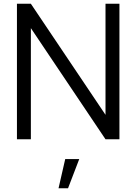

<svg xmlns="http://www.w3.org/2000/svg" viewBox="-20 -740 724 1020"><path d="M70 0H144V-590.5L540.5 0H614.5V-720H540.5V-130L144 -720H70ZM326.5 105 291 260H341.5L401 105Z"/></svg>

Font: Hauora
Style: Regular
Weight: 400
Designer: Mikhail Sharanda
Foundry: WCYS & Co.
Version: Version 1.010